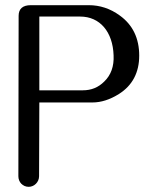

<svg xmlns="http://www.w3.org/2000/svg" viewBox="-20 -717 591 742"><path d="M518 -502C518 -569 493 -621 443 -657C406 -684 366 -697 323 -697H99C68 -697 52 -683 52 -656L51 -36C51 -13 68 5 91 5C112 5 131 -13 131 -36L132 -321H337C371 -321 405 -332 440 -354C492 -387 518 -437 518 -502ZM419 -503C421 -461 409 -427 383 -402C360 -379 333 -368 300 -368H132V-653H290C366 -653 416 -594 419 -503Z"/></svg>

Font: GFS Decker
Style: Normal
Weight: 400
Foundry: George D. Matthiopoulos
Version: Version 1.000